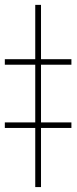

<svg xmlns="http://www.w3.org/2000/svg" viewBox="-46 -760 311 780"><path d="M120.6 -740.2V0H97.2V-740.2ZM-26.4 -497.1V-519.5H244.1V-497.1ZM-26.4 -240.2V-262.7H244.1V-240.2Z"/></svg>

Font: Inter Thin
Style: Regular
Weight: 250
Designer: Rasmus Andersson
Foundry: rsms
Version: Version 4.001;git-66647c0bb